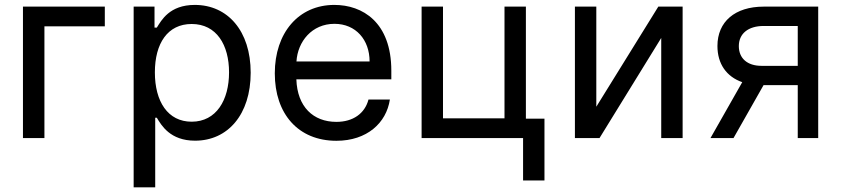

<svg xmlns="http://www.w3.org/2000/svg" viewBox="-20 -573 3491 797"><path d="M415.1 -545.5H75.3V0H164.4V-463.8H415.1Z M534.8 204.5H624.3V-84.2H631C649.9 -52.9 686.1 11 789.8 11C925.4 11 1020.6 -97.3 1020.6 -271.3C1020.6 -444.6 925.1 -552.6 788.7 -552.6C683.2 -552.6 649.9 -488.3 631 -458.5H621.4V-545.5H534.8ZM622.9 -272.7C622.9 -392.8 675.8 -473.4 775.6 -473.4C879.3 -473.4 930.8 -386 930.8 -272.7C930.8 -158 878.2 -67.8 775.6 -67.8C676.8 -67.8 622.9 -151.3 622.9 -272.7Z M1376.4 11.4C1503.2 11.4 1583.8 -62.5 1598.4 -159.8H1509.6C1494.3 -101.6 1445.3 -67.1 1376.4 -67.1C1280.2 -67.1 1214.1 -129.6 1210.2 -243.6H1604.4V-279.5C1604.4 -481.2 1484.4 -552.6 1367.9 -552.6C1219.1 -552.6 1120.7 -436.4 1120.7 -268.5C1120.7 -100.5 1217.7 11.4 1376.4 11.4ZM1210.6 -317.8C1215.6 -400.6 1274.9 -474.1 1368.3 -474.1C1457 -474.1 1514.2 -407.7 1514.2 -317.8Z M2163 -545.5H2074.2V-81.7H1818.9V-545.5H1730.1V0H2151.3V176.1H2240.1V-80.3H2163Z M2455.3 -130V-545.5H2366.5V0H2468.7L2724.8 -415.5V0H2813.6V-545.5H2712.7Z M3291.5 0H3376.4V-545.5H3150.2C3030.9 -545.5 2958.1 -483 2958.1 -382.1C2958.1 -307.9 2995.7 -254.6 3061.1 -231.9L2929.3 0H3024.9L3149.5 -219.5H3170.1H3291.5ZM3046.9 -381.7C3046.9 -433.2 3085.6 -465.2 3150.2 -465.2H3291.5V-299.7H3141C3082 -299.7 3046.9 -331 3046.9 -381.7Z"/></svg>

Font: Margiela Sans Text
Style: Regular
Weight: 400
Designer: Stefan Endress, Andreas Faust
Version: Version 1.100;FEAKit 1.0